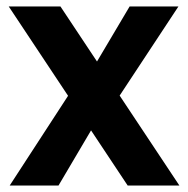

<svg xmlns="http://www.w3.org/2000/svg" viewBox="-20 -574 582 594"><path d="M7 -554H167L535 0H375ZM292 -222 161 0H10L224 -329ZM253 -338 381 -554H532L319 -231Z"/></svg>

Font: Parkinsans Light SemiBold
Style: Regular
Weight: 600
Version: Version 1.000